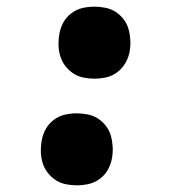

<svg xmlns="http://www.w3.org/2000/svg" viewBox="-20 -548 540 576"><path d="M210 8Q193 8 176.5 4.5Q160 1 146.5 -8Q133 -17 123 -30Q113 -43 108 -59Q103 -75 102.5 -92Q102 -109 105 -126Q108 -144 117 -160.5Q126 -177 141.5 -188.5Q157 -200 174.5 -204Q192 -208 210 -208Q227 -208 244 -204.5Q261 -201 274.5 -192Q288 -183 298 -170Q308 -157 312.5 -141Q317 -125 318 -108Q319 -91 316 -74Q313 -56 304 -39.5Q295 -23 279.5 -11.5Q264 0 246 4Q228 8 210 8ZM263 -312Q246 -312 229.5 -315.5Q213 -319 199.5 -328Q186 -337 176 -350Q166 -363 161 -379Q156 -395 155.5 -412Q155 -429 158 -446Q161 -464 170 -480.5Q179 -497 194.5 -508.5Q210 -520 227.5 -524Q245 -528 263 -528Q280 -528 297 -524.5Q314 -521 327.5 -512Q341 -503 351 -490Q361 -477 365.5 -461Q370 -445 371 -428Q372 -411 369 -394Q366 -376 356.5 -359.5Q347 -343 332 -331.5Q317 -320 299 -316Q281 -312 263 -312Z"/></svg>

Font: Iosevka Aile Heavy
Style: Italic
Weight: 900
Italic angle: -9°
Designer: Belleve Invis
Foundry: Belleve Invis
Version: Version 31.1.0; ttfautohint (v1.8.4)